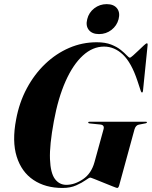

<svg xmlns="http://www.w3.org/2000/svg" viewBox="-20 -922 752 952"><path d="M459.5 -712.5Q502 -712.5 531.2 -701Q560.5 -689.5 579.2 -674.2Q598 -659 608.5 -647.5Q619 -636 624 -636Q627.5 -636 639.8 -646.8Q652 -657.5 666.8 -671.8Q681.5 -686 693.2 -696.8Q705 -707.5 708 -707.5Q712.5 -707.5 712 -699L689 -472Q688.5 -463.5 684 -463.5Q680.5 -463.5 678 -471L661.5 -521Q631.5 -611.5 589.5 -651.2Q547.5 -691 496 -691Q439.5 -691 390.8 -646.5Q342 -602 305 -518.8Q268 -435.5 247 -320.5Q225 -201.5 227.8 -132.8Q230.5 -64 252.2 -34.8Q274 -5.5 309 -5.5Q350 -5.5 391.5 -33.5Q433 -61.5 448.5 -118L493.5 -281.5Q499 -302 478 -304.5L424 -310Q417.5 -310.5 417.5 -315Q417.5 -318.5 424 -318.5H703Q708.5 -318.5 708.5 -315.5Q708.5 -312 702 -310.5L668.5 -304Q653 -301 647 -281L571 -3Q567.5 10 561 10Q558.5 10 538.8 2.2Q519 -5.5 494 -15.8Q469 -26 449.5 -33.8Q430 -41.5 427.5 -41.5Q422.5 -41.5 404.8 -28.8Q387 -16 358 -3Q329 10 290 10Q205 10 145.8 -29.8Q86.5 -69.5 62.8 -145.5Q39 -221.5 60 -330Q75.5 -414 113 -484Q150.5 -554 204.2 -605.2Q258 -656.5 323 -684.5Q388 -712.5 459.5 -712.5ZM471 -753Q436.5 -753 420.2 -773.8Q404 -794.5 412.5 -827Q420.5 -860 447.5 -880.8Q474.5 -901.5 509 -901.5Q544 -901.5 560.2 -880.8Q576.5 -860 568 -827Q559.5 -794.5 532.8 -773.8Q506 -753 471 -753Z"/></svg>

Font: Fraunces 144pt S000
Style: Bold Italic
Weight: 700
Italic angle: -16°
Version: Version 1.000; ttfautohint (v1.8.3)